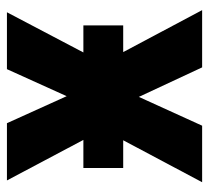

<svg xmlns="http://www.w3.org/2000/svg" viewBox="-44 -544 589 540"><g transform="rotate(-90 250.0 -274.5)"><path d="M247 -178 330 0H491L373 -222H448V-334H372L485 -549H325L249 -381L173 -549H12L126 -334H47V-222H125L7 0H166Z"/></g></svg>

Font: Noto Sans Mono UI Condensed ExtraBold
Style: Regular
Weight: 800
Width: 3
Designer: Monotype Design team
Foundry: Monotype Imaging Inc.
Version: 1.000